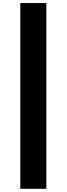

<svg xmlns="http://www.w3.org/2000/svg" viewBox="-20 -981 429 1236"><path d="M110.8 -961.4H278.3V234.4H110.8Z"/></svg>

Font: My Font
Style: Regular
Weight: 500
Designer: Rasmus Andersson
Foundry: rsms
Version: Version 0.001